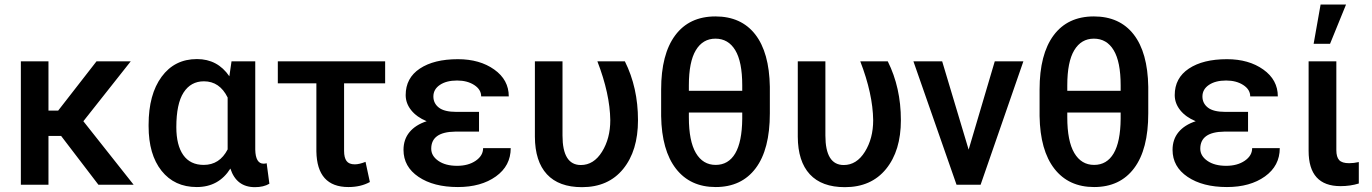

<svg xmlns="http://www.w3.org/2000/svg" viewBox="-20 -791 5873 822"><path d="M69.3 0ZM241.7 -209H187.5V0H69.3V-528.3H187.5V-317.4H229L393.1 -528.3H539.6L336.9 -272L552.2 0H401.4Z M1072.8 -528.3V-150.4Q1074.2 -90.3 1108.4 -90.3Q1116.7 -90.3 1121.6 -92.3L1133.3 -4.4Q1108.4 10.3 1071.3 10.3Q992.2 10.3 966.3 -69.3Q916.5 9.8 822.3 9.8Q727.1 9.8 671.6 -59.8Q616.2 -129.4 616.2 -250.5V-256.8Q616.2 -386.7 671.9 -462.4Q727.5 -538.1 823.2 -538.1Q911.6 -538.1 961.9 -464.4L971.2 -528.3ZM734.9 -246.6Q734.9 -169.4 764.6 -127.2Q794.4 -85 852.1 -85Q920.4 -85 954.6 -151.4V-373.5Q920.4 -442.9 853 -442.9Q796.9 -442.9 765.9 -394.8Q734.9 -346.7 734.9 -246.6Z M1628.9 -434.1H1453.1V-145Q1453.1 -116.2 1463.6 -101.8Q1474.1 -87.4 1499 -87.4Q1518.1 -87.4 1544.9 -98.1L1563.5 -11.7Q1524.4 9.8 1471.7 9.8Q1336.9 9.8 1334.5 -143.1V-434.1H1169.4V-528.3H1628.9Z M1707.5 -149.4Q1707.5 -194.3 1733.2 -225.3Q1758.8 -256.3 1806.6 -272Q1764.2 -289.6 1740.5 -319.1Q1716.8 -348.6 1716.8 -383.8Q1716.8 -457 1777.3 -497.3Q1837.9 -537.6 1940.4 -537.6Q2033.7 -537.6 2095.9 -493.4Q2158.2 -449.2 2158.2 -378.4H2040Q2040 -407.7 2010.3 -427Q1980.5 -446.3 1937 -446.3Q1891.1 -446.3 1863.3 -427.5Q1835.4 -408.7 1835.4 -377.9Q1835.4 -348.6 1858.9 -330.3Q1882.3 -312 1933.6 -312H2030.8V-227.5H1928.7Q1826.2 -226.1 1826.2 -154.3Q1826.2 -123.5 1856.7 -102.3Q1887.2 -81.1 1937 -81.1Q1984.9 -81.1 2016.6 -102.8Q2048.3 -124.5 2048.3 -156.7H2166.5Q2166.5 -81.1 2103 -35.6Q2039.6 9.8 1940.4 9.8Q1836.4 9.8 1772 -33.7Q1707.5 -77.1 1707.5 -149.4Z M2388.2 -528.3V-210.9Q2388.2 -84.5 2466.8 -84.5Q2522 -84.5 2557.4 -141.4Q2592.8 -198.2 2592.8 -276.4Q2591.3 -389.2 2537.6 -528.3H2655.3Q2711.4 -416 2711.4 -276.4Q2711.4 -145.5 2647.9 -67.6Q2584.5 10.3 2471.7 10.3Q2372.6 10.3 2321.5 -44.9Q2270.5 -100.1 2270 -205.6V-528.3Z M3275.9 -305.7Q3275.9 -151.4 3215.3 -70.8Q3154.8 9.8 3043.9 9.8Q2935.1 9.8 2874 -68.6Q2813 -147 2810.5 -293.9V-407.7Q2810.5 -558.6 2870.6 -639.6Q2930.7 -720.7 3043 -720.7Q3153.3 -720.7 3213.4 -643.6Q3273.4 -566.4 3275.9 -419.4ZM2929.2 -402.3H3157.7V-425.8Q3157.7 -526.4 3127.9 -575.9Q3098.1 -625.5 3043 -625.5Q2988.8 -625.5 2959 -575.9Q2929.2 -526.4 2929.2 -425.8ZM3157.7 -309.1H2929.2V-288.6Q2929.2 -187 2959.2 -136Q2989.3 -85 3043.9 -85Q3098.6 -85 3127.7 -134.3Q3156.7 -183.6 3157.7 -282.2Z M3513.7 -528.3V-210.9Q3513.7 -84.5 3592.3 -84.5Q3647.5 -84.5 3682.9 -141.4Q3718.3 -198.2 3718.3 -276.4Q3716.8 -389.2 3663.1 -528.3H3780.8Q3836.9 -416 3836.9 -276.4Q3836.9 -145.5 3773.4 -67.6Q3710 10.3 3597.2 10.3Q3498 10.3 3447 -44.9Q3396 -100.1 3395.5 -205.6V-528.3Z M3890.6 0ZM4127 -150.4 4238.8 -528.3H4361.3L4178.2 0H4075.2L3890.6 -528.3H4013.7Z M4896 -305.7Q4896 -151.4 4835.4 -70.8Q4774.9 9.8 4664.1 9.8Q4555.2 9.8 4494.1 -68.6Q4433.1 -147 4430.7 -293.9V-407.7Q4430.7 -558.6 4490.7 -639.6Q4550.8 -720.7 4663.1 -720.7Q4773.4 -720.7 4833.5 -643.6Q4893.6 -566.4 4896 -419.4ZM4549.3 -402.3H4777.8V-425.8Q4777.8 -526.4 4748 -575.9Q4718.3 -625.5 4663.1 -625.5Q4608.9 -625.5 4579.1 -575.9Q4549.3 -526.4 4549.3 -425.8ZM4777.8 -309.1H4549.3V-288.6Q4549.3 -187 4579.3 -136Q4609.4 -85 4664.1 -85Q4718.8 -85 4747.8 -134.3Q4776.9 -183.6 4777.8 -282.2Z M5000 -149.4Q5000 -194.3 5025.6 -225.3Q5051.3 -256.3 5099.1 -272Q5056.6 -289.6 5033 -319.1Q5009.3 -348.6 5009.3 -383.8Q5009.3 -457 5069.8 -497.3Q5130.4 -537.6 5232.9 -537.6Q5326.2 -537.6 5388.4 -493.4Q5450.7 -449.2 5450.7 -378.4H5332.5Q5332.5 -407.7 5302.7 -427Q5272.9 -446.3 5229.5 -446.3Q5183.6 -446.3 5155.8 -427.5Q5127.9 -408.7 5127.9 -377.9Q5127.9 -348.6 5151.4 -330.3Q5174.8 -312 5226.1 -312H5323.2V-227.5H5221.2Q5118.7 -226.1 5118.7 -154.3Q5118.7 -123.5 5149.2 -102.3Q5179.7 -81.1 5229.5 -81.1Q5277.3 -81.1 5309.1 -102.8Q5340.8 -124.5 5340.8 -156.7H5459Q5459 -81.1 5395.5 -35.6Q5332 9.8 5232.9 9.8Q5128.9 9.8 5064.5 -33.7Q5000 -77.1 5000 -149.4Z M5582.5 0ZM5701.2 -528.3V-148.4Q5701.2 -118.7 5713.4 -105.5Q5725.6 -92.3 5755.9 -92.3Q5776.4 -92.3 5797.4 -97.2V-5.4Q5761.2 5.9 5719.2 5.9Q5582.5 5.9 5582.5 -145V-528.3ZM5633.8 -771.5H5742.7L5674.3 -603.5H5604Z"/></svg>

Font: Roboto Medium
Style: Regular
Weight: 500
Designer: Google
Version: Version 2.134; 2016; ttfautohint (v1.6)